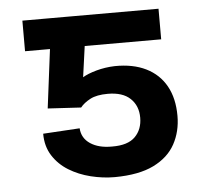

<svg xmlns="http://www.w3.org/2000/svg" viewBox="-44 -574 671 629"><g transform="rotate(-5 291.5 -259.5)"><path d="M218.8 -228 109.4 -234.4 146.5 -528.3H499.5V-427.7H248L233.9 -326.2Q250.5 -336.4 279.5 -344.5Q308.6 -352.5 339.8 -353.5Q399.9 -354.5 442.9 -333.3Q485.8 -312 508.3 -271.5Q530.8 -231 530.8 -173.3Q530.8 -122.1 508.3 -80.8Q485.8 -39.6 437 -15.6Q388.2 8.3 309.1 8.8Q269.5 8.8 230.2 -1Q190.9 -10.7 158.7 -30.5Q126.5 -50.3 106.9 -81.1Q87.4 -111.8 87.4 -153.3L208 -160.6Q210 -127.9 237.5 -109.6Q265.1 -91.3 309.1 -91.8Q360.8 -91.3 384.8 -115.5Q408.7 -139.6 408.7 -178.2Q408.7 -217.3 383.5 -241.2Q358.4 -265.1 309.6 -265.1Q272.9 -265.1 251.7 -253.9Q230.5 -242.7 218.8 -228ZM203.1 -528.3V-427.7H51.8V-528.3Z"/></g></svg>

Font: Inter Cardless Tabular Medium
Style: Regular
Weight: 500
Designer: Rasmus Andersson
Foundry: rsms
Version: Version 4.000;git-4fc901f